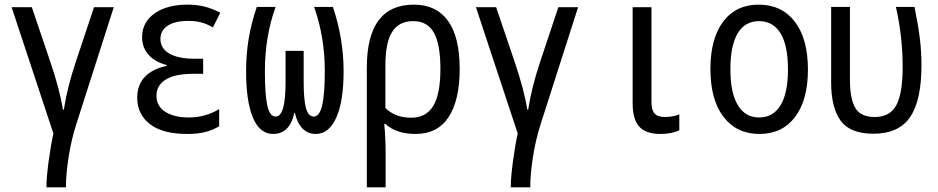

<svg xmlns="http://www.w3.org/2000/svg" viewBox="-20 -567 4040 827"><path d="M210 8 30 -536H117L196 -303Q238 -179 251 -95H255Q270 -192 307 -302L385 -536H470L308 -30Q288 32 276 106.5Q264 181 264 240H180Q180 198 189.5 127.5Q199 57 210 8Z M571 -146Q571 -202 604.5 -236.5Q638 -271 698 -283V-287Q647 -300 619.5 -331.5Q592 -363 592 -407Q592 -471 645.5 -509Q699 -547 788 -547Q828 -547 861.5 -538.5Q895 -530 929 -512L897 -449Q869 -465 844.5 -471Q820 -477 792 -477Q734 -477 702.5 -456.5Q671 -436 671 -399Q671 -359 709 -336.5Q747 -314 819 -314H855V-249H812Q733 -249 693.5 -224Q654 -199 654 -155Q654 -109 692.5 -85Q731 -61 793 -61Q864 -61 924 -97V-23Q895 -6 862.5 2Q830 10 787 10Q680 10 625.5 -32.5Q571 -75 571 -146Z M1040 -260Q1040 -333 1051 -399.5Q1062 -466 1086 -537H1167Q1121 -409 1121 -261Q1121 -159 1131.5 -112Q1142 -65 1167 -65Q1189 -65 1199.5 -102Q1210 -139 1210 -215V-348H1288V-215Q1288 -137 1298 -101Q1308 -65 1332 -65Q1356 -65 1367.5 -113Q1379 -161 1379 -260Q1379 -408 1333 -537H1414Q1460 -400 1460 -260Q1460 -131 1428.5 -60.5Q1397 10 1340 10Q1306 10 1283 -13.5Q1260 -37 1250 -81H1248Q1228 10 1156 10Q1099 10 1069.5 -60Q1040 -130 1040 -260Z M1560 -276Q1560 -547 1763 -547Q1859 -547 1909.5 -477.5Q1960 -408 1960 -270Q1960 -136 1912.5 -63Q1865 10 1769 10Q1688 10 1640 -33H1635Q1641 22 1641 98V240H1560ZM1877 -270Q1877 -376 1849 -426Q1821 -476 1760 -476Q1698 -476 1669 -429.5Q1640 -383 1640 -286V-102Q1682 -60 1751 -60Q1816 -60 1846.5 -111.5Q1877 -163 1877 -270Z M2210 8 2030 -536H2117L2196 -303Q2238 -179 2251 -95H2255Q2270 -192 2307 -302L2385 -536H2470L2308 -30Q2288 32 2276 106.5Q2264 181 2264 240H2180Q2180 198 2189.5 127.5Q2199 57 2210 8Z M2705 -121V-536H2786V-129Q2786 -93 2799.5 -78Q2813 -63 2844 -63Q2861 -63 2879.5 -66.5Q2898 -70 2906 -75V-6Q2874 10 2824 10Q2762 10 2733.5 -21.5Q2705 -53 2705 -121Z M3040 -270Q3040 -401 3095 -474Q3150 -547 3248 -547Q3347 -547 3403.5 -473.5Q3460 -400 3460 -267Q3460 -136 3404.5 -63Q3349 10 3251 10Q3153 10 3096.5 -63.5Q3040 -137 3040 -270ZM3374 -268Q3374 -371 3342 -423.5Q3310 -476 3249 -476Q3189 -476 3157.5 -423.5Q3126 -371 3126 -269Q3126 -167 3158 -114Q3190 -61 3250 -61Q3310 -61 3342 -113.5Q3374 -166 3374 -268Z M3560 -212V-537H3641V-222Q3641 -143 3663.5 -103Q3686 -63 3748 -63Q3813 -63 3840.5 -113.5Q3868 -164 3868 -278Q3868 -409 3839 -537H3919Q3935 -459 3942 -402Q3949 -345 3949 -286Q3949 -134 3900 -62.5Q3851 9 3742 9Q3642 9 3601 -47Q3560 -103 3560 -212Z"/></svg>

Font: Noto Sans Mono UI Cond
Style: Regular
Weight: 400
Width: 3
Monospace: yes
Designer: Monotype Design team
Foundry: Monotype Imaging Inc.
Version: Version 1.000